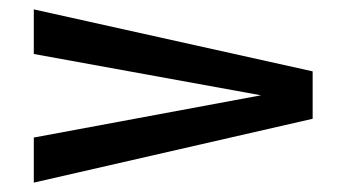

<svg xmlns="http://www.w3.org/2000/svg" viewBox="-20 -515 723 409"><path d="M536 -312 52 -400V-495L646 -363V-262L52 -126V-222Z"/></svg>

Font: Sarpanch SemiBold
Style: Regular
Weight: 600
Designer: Manushi Parikh (Devanagari and Latin), Jyotish Sonowal (Devanagari)
Foundry: Indian Type Foundry
Version: Version 2.004;PS 1.0;hotconv 1.0.78;makeotf.lib2.5.61930; tt